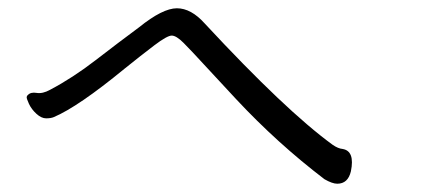

<svg xmlns="http://www.w3.org/2000/svg" viewBox="-20 -552 1040 464"><path d="M316 -486Q373 -532 407.5 -532Q442 -532 475 -495Q670 -285 784 -202Q797 -193 808 -192Q838 -187 828 -138Q821 -108 795 -108Q783 -108 764 -119Q650 -206 551 -312Q507 -359 474 -395Q441 -431 423.5 -448.5Q406 -466 395 -466Q384 -466 353 -442.5Q322 -419 281 -386Q169 -294 110 -269Q103 -266 91.5 -266Q80 -266 68 -277Q56 -288 50 -301Q44 -314 44.5 -317.5Q45 -321 47 -322Q54 -330 68.5 -327.5Q83 -325 101 -335Q156 -364 211 -406.5Q266 -449 316 -486Z"/></svg>

Font: LXGW Bright GB
Style: Italic
Weight: 400
Italic angle: -12°
Designer: Christian Thalmann (Catharsis Fonts)
Foundry: LXGW / Christian Thalmann (Catharsis Fonts) / Fontworks Inc.
Version: Version 5.510